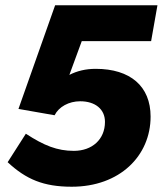

<svg xmlns="http://www.w3.org/2000/svg" viewBox="-20 -698 622 728"><path d="M252 10C434 10 551 -107 551 -256C551 -371 474 -437 343 -437C305 -437 272 -429 243 -414L290 -542H553L577 -678H189L50 -285L187 -261C203 -293 241 -314 284 -314C341 -314 378 -284 378 -236C378 -169 329 -126 260 -126C197 -126 147 -146 78 -191L9 -83C79 -18 145 10 252 10Z"/></svg>

Font: Celebes ExtraBold
Style: Italic
Weight: 800
Italic angle: -10°
Designer: Anugrah Pasau
Foundry: Lafontype
Version: Version 1.000